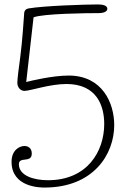

<svg xmlns="http://www.w3.org/2000/svg" viewBox="-20 -832 562 864"><path d="M420 -812C364 -812 177 -806 108 -794C96 -792 90 -784 89 -775C80 -647 77 -616 62 -505C60 -488 58 -468 58 -460C58 -439 72 -423 90 -423C116 -423 203 -454 279 -454C414 -454 449 -358 449 -274C449 -151 373 -21 196 -21C133 -21 65 -41 65 -93C65 -130 123 -96 123 -141C123 -166 106 -175 90 -175C67 -175 32 -156 32 -104C32 11 161 12 180 12C401 12 494 -138 494 -269C494 -369 440 -492 289 -492C216 -492 117 -468 98 -463L131 -754C175 -771 371 -773 425 -773C446 -773 463 -780 463 -792C463 -809 439 -812 420 -812Z"/></svg>

Font: Life Savers
Style: Regular
Weight: 400
Designer: Pablo Impallari, Rodrigo Fuenzalida, Brenda Gallo
Foundry: Pablo Impallari, Rodrigo Fuenzalida, Brenda Gallo
Version: Version 3.000